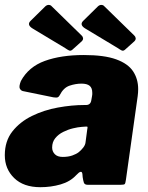

<svg xmlns="http://www.w3.org/2000/svg" viewBox="-21 -769 614 799"><path d="M296 -40Q271 -13 231 -1.5Q191 10 147 10Q77 10 38 -28Q-1 -66 -1 -123Q-1 -182 30.5 -222Q62 -262 112 -286.5Q162 -311 220 -321.5Q278 -332 330 -332H337Q356 -332 359 -352L362 -369Q363 -373 363 -376.5Q363 -380 363 -383Q363 -403 352 -412Q341 -421 318 -421Q294 -421 268.5 -412.5Q243 -404 227 -372Q224 -366 219 -364Q214 -362 201 -364L74 -390Q66 -392 61.5 -400.5Q57 -409 66 -432Q98 -491 165.5 -515.5Q233 -540 328 -540Q413 -540 462.5 -522Q512 -504 533 -472Q554 -440 554 -398Q554 -391 553.5 -384Q553 -377 552 -369L503 -21Q501 -6 498 -3Q495 0 481 0H344Q331 0 328 -9Q325 -18 323 -32L322 -44Q320 -66 296 -40ZM342 -230Q344 -239 343 -241Q342 -243 333 -242L319 -241Q304 -240 283 -235Q262 -230 242 -220Q222 -210 209 -194Q196 -178 196 -155Q196 -139 207 -127.5Q218 -116 240 -116Q263 -116 280 -122Q297 -128 307 -136Q317 -144 325.5 -155Q334 -166 335 -177ZM168 -743Q175 -749 182.5 -748.5Q190 -748 194 -743L318 -622Q323 -618 324.5 -611Q326 -604 319 -597L280 -562Q273 -556 266.5 -559Q260 -562 250 -569L117 -649Q89 -665 106 -682ZM387 -743Q394 -749 401.5 -748.5Q409 -748 413 -743L537 -622Q542 -618 543.5 -611Q545 -604 538 -597L499 -562Q492 -556 485.5 -559Q479 -562 469 -569L336 -649Q308 -665 325 -682Z"/></svg>

Font: Libre Franklin Black
Style: Italic
Weight: 900
Italic angle: -8°
Designer: Pablo Impallari, Rodrigo Fuenzalida, Nhung Nguyen
Foundry: Impallari Type
Version: Version 3.000